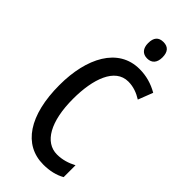

<svg xmlns="http://www.w3.org/2000/svg" viewBox="-290 -975 1040 1040"><g transform="rotate(45 230.5 -455.0)"><path d="M282 -920C245 -920 227 -899 227 -857C227 -817 247 -794 282 -794C318 -794 337 -817 337 -857C337 -898 319 -920 282 -920ZM299 -634C338 -634 372 -621 404 -601L437 -686C392 -712 345 -725 294 -725C131 -725 48 -564 48 -357C48 -125 139 10 291 10C340 10 382 0 417 -20V-111C383 -93 346 -81 305 -81C211 -81 153 -183 153 -356C153 -508 197 -634 299 -634Z"/></g></svg>

Font: Noto Sans Bengali ExtraCondensed Medium
Style: Regular
Weight: 500
Width: 2
Designer: Joana Ranito - Universal Thirst; Jelle Bosma - Monotype Design Team
Foundry: Universal Thirst ehf.
Version: Version 3.000